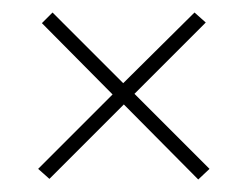

<svg xmlns="http://www.w3.org/2000/svg" viewBox="-20 -479 395 307"><path d="M291 -459 309 -443 195 -329 315 -209 297 -192 178 -312 59 -193 41 -209 160 -328 47 -442 64 -459 177 -346Z"/></svg>

Font: Moniqa Thin Paragraph
Style: Regular
Weight: 100
Designer: Rajesh Rajput
Foundry: Rajesh Rajput
Version: Version 1.000